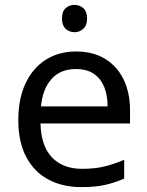

<svg xmlns="http://www.w3.org/2000/svg" viewBox="-20 -757 604 787"><path d="M292 -546Q361 -546 410.5 -516Q460 -486 486.5 -431.5Q513 -377 513 -304V-251H146Q148 -160 192.5 -112.5Q237 -65 317 -65Q368 -65 407.5 -74.5Q447 -84 489 -102V-25Q448 -7 408 1.5Q368 10 313 10Q237 10 178.5 -21Q120 -52 87.5 -113.5Q55 -175 55 -264Q55 -352 84.5 -415Q114 -478 167.5 -512Q221 -546 292 -546ZM291 -474Q228 -474 191.5 -433.5Q155 -393 148 -321H421Q421 -367 407 -401Q393 -435 364.5 -454.5Q336 -474 291 -474ZM286 -737Q306 -737 321.5 -723.5Q337 -710 337 -681Q337 -653 321.5 -639Q306 -625 286 -625Q264 -625 249 -639Q234 -653 234 -681Q234 -710 249 -723.5Q264 -737 286 -737Z"/></svg>

Font: Noto Sans Lao UI
Style: Regular
Weight: 400
Designer: Monotype Design Team
Foundry: Monotype Imaging Inc.
Version: Version 2.000